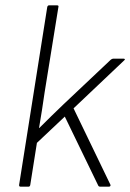

<svg xmlns="http://www.w3.org/2000/svg" viewBox="-20 -703 490 723"><path d="M58 0Q51 0 52 -7L158 -677Q160 -683 165 -683H194Q202 -683 200 -677L148 -355Q143 -321 138 -288Q133 -255 127 -221H128Q151 -244 173.5 -266Q196 -288 219 -310L397 -478Q402 -482 406 -482H446Q449 -482 450 -480Q451 -478 447 -475L257 -295L396 -7Q397 -4 395 -2Q393 0 390 0H358Q352 0 350 -4L224 -264L119 -165L94 -7Q93 0 87 0Z"/></svg>

Font: Sofia Sans Semi Condensed ExtraLight
Style: Italic
Weight: 250
Italic angle: -9°
Version: Version 4.100